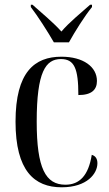

<svg xmlns="http://www.w3.org/2000/svg" viewBox="-20 -786 465 816"><path d="M209 -606H273C298 -651 339 -717 371 -756V-766H363C325 -732 274 -691 241 -652C207 -690 155 -733 118 -766H111V-756C141 -717 183 -651 209 -606ZM242 10C351 10 394 -49 394 -92C394 -110 387 -123 370 -128C356 -40 318 -1 258 -1C174 -1 136 -70 136 -269C136 -481 174 -535 239 -535C296 -535 313 -495 313 -382C370 -382 392 -405 392 -442C392 -502 334 -545 241 -545C127 -545 46 -480 46 -269C46 -60 126 10 242 10Z"/></svg>

Font: Noto Serif Display Condensed
Style: Regular
Weight: 400
Width: 3
Designer: Monotype Design Team
Foundry: Monotype Imaging Inc.
Version: Version 2.009